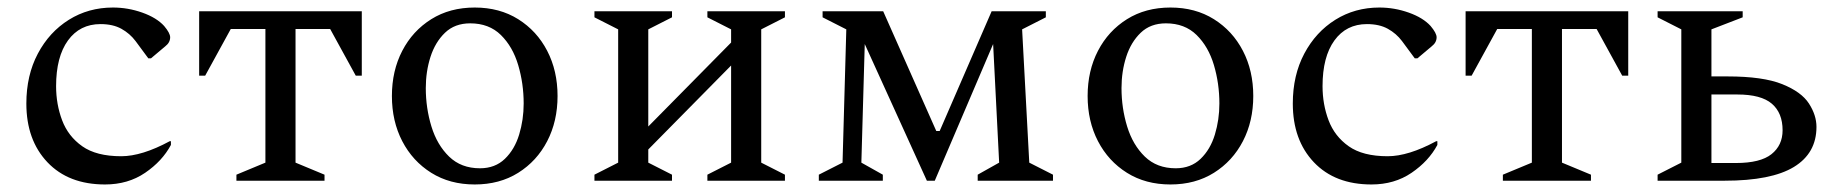

<svg xmlns="http://www.w3.org/2000/svg" viewBox="-20 -480 4875 510"><path d="M259 10Q162 10 106 -49Q50 -108 50 -205Q50 -280 80.5 -337.5Q111 -395 163 -427.5Q215 -460 280 -460Q320 -460 358 -446.5Q396 -433 416 -411Q432 -392 432 -381Q432 -367 419 -357L381 -325H374L340 -371Q325 -391 302.5 -403.5Q280 -416 247 -416Q192 -416 160.5 -372.5Q129 -329 129 -251Q129 -203 145 -160.5Q161 -118 198.5 -91.5Q236 -65 302 -65Q357 -65 431 -105H434V-95Q411 -52 365.5 -21Q320 10 259 10Z M509 -279V-450H941V-279H925L857 -403H765V-48L842 -16V0H608V-16L685 -48V-403H593L525 -279Z M1241 10Q1175 10 1125.5 -21Q1076 -52 1048.5 -105Q1021 -158 1021 -225Q1021 -292 1048.5 -345Q1076 -398 1125.5 -429Q1175 -460 1241 -460Q1307 -460 1356.5 -429Q1406 -398 1433.5 -345Q1461 -292 1461 -225Q1461 -158 1433.5 -105Q1406 -52 1356.5 -21Q1307 10 1241 10ZM1255 -33Q1295 -33 1321 -58Q1347 -83 1359 -122.5Q1371 -162 1371 -205Q1371 -258 1356.5 -307Q1342 -356 1310.5 -387Q1279 -418 1229 -418Q1188 -418 1162 -393Q1136 -368 1123.5 -329Q1111 -290 1111 -246Q1111 -193 1126 -144Q1141 -95 1173 -64Q1205 -33 1255 -33Z M1622 -402 1559 -434V-450H1765V-434L1702 -402V-144L1922 -367V-402L1859 -434V-450H2065V-434L2002 -402V-48L2065 -16V0H1859V-16L1922 -48V-306L1702 -83V-48L1765 -16V0H1559V-16L1622 -48Z M2228 -402 2165 -434V-450H2326L2467 -132H2476L2614 -450H2758V-434L2695 -402L2714 -48L2777 -16V0H2577V-16L2634 -48L2618 -363L2463 0H2442L2277 -363L2268 -48L2325 -16V0H2155V-16L2218 -48Z M3089 10Q3023 10 2973.5 -21Q2924 -52 2896.5 -105Q2869 -158 2869 -225Q2869 -292 2896.5 -345Q2924 -398 2973.5 -429Q3023 -460 3089 -460Q3155 -460 3204.5 -429Q3254 -398 3281.5 -345Q3309 -292 3309 -225Q3309 -158 3281.5 -105Q3254 -52 3204.5 -21Q3155 10 3089 10ZM3103 -33Q3143 -33 3169 -58Q3195 -83 3207 -122.5Q3219 -162 3219 -205Q3219 -258 3204.5 -307Q3190 -356 3158.5 -387Q3127 -418 3077 -418Q3036 -418 3010 -393Q2984 -368 2971.5 -329Q2959 -290 2959 -246Q2959 -193 2974 -144Q2989 -95 3021 -64Q3053 -33 3103 -33Z M3623 10Q3526 10 3470 -49Q3414 -108 3414 -205Q3414 -280 3444.5 -337.5Q3475 -395 3527 -427.5Q3579 -460 3644 -460Q3684 -460 3722 -446.5Q3760 -433 3780 -411Q3796 -392 3796 -381Q3796 -367 3783 -357L3745 -325H3738L3704 -371Q3689 -391 3666.5 -403.5Q3644 -416 3611 -416Q3556 -416 3524.5 -372.5Q3493 -329 3493 -251Q3493 -203 3509 -160.5Q3525 -118 3562.5 -91.5Q3600 -65 3666 -65Q3721 -65 3795 -105H3798V-95Q3775 -52 3729.5 -21Q3684 10 3623 10Z M3873 -279V-450H4305V-279H4289L4221 -403H4129V-48L4206 -16V0H3972V-16L4049 -48V-403H3957L3889 -279Z M4569 -277Q4663 -277 4714 -256.5Q4765 -236 4785 -205Q4805 -174 4805 -143Q4805 -73 4745 -36.5Q4685 0 4561 0H4383V-16L4446 -48V-402L4383 -434V-450H4609V-434L4526 -402V-277ZM4595 -229H4526V-47H4591Q4656 -47 4685.5 -70.5Q4715 -94 4715 -134Q4715 -180 4686.5 -204.5Q4658 -229 4595 -229Z"/></svg>

Font: Spectral
Style: Regular
Weight: 400
Designer: Jean-Baptiste Levee
Foundry: Production Type
Version: Version 2.001